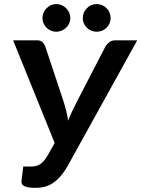

<svg xmlns="http://www.w3.org/2000/svg" viewBox="-20 -922 699 950"><path d="M659 -722.5 314 -99.5Q295.5 -67.5 276.5 -46.8Q257.5 -26 238 -14Q218.5 -2 198.5 2.8Q178.5 7.5 157.5 7.5Q119.5 7.5 101.8 -0.2Q84 -8 86.5 -27L95 -98H131Q144.5 -98 155.8 -100.2Q167 -102.5 177.2 -108.8Q187.5 -115 197 -126Q206.5 -137 217 -155L250.5 -214.5L45 -722.5H163.5Q180.5 -722.5 189.2 -714.5Q198 -706.5 203.5 -693.5L294.5 -420Q302 -396 307.8 -372.5Q313.5 -349 317 -325Q326.5 -349 337.5 -372.5Q348.5 -396 361 -420L502.5 -693.5Q509 -704 521 -713.2Q533 -722.5 549 -722.5ZM328 -832.5Q328 -818.5 322.5 -806.2Q317 -794 307.2 -784.8Q297.5 -775.5 284.8 -770.2Q272 -765 258 -765Q244.5 -765 232.2 -770.2Q220 -775.5 210.5 -784.8Q201 -794 195.5 -806.2Q190 -818.5 190 -832.5Q190 -846.5 195.5 -859.2Q201 -872 210.5 -881.5Q220 -891 232.2 -896.5Q244.5 -902 258 -902Q272 -902 284.8 -896.5Q297.5 -891 307.2 -881.5Q317 -872 322.5 -859.2Q328 -846.5 328 -832.5ZM527.5 -832.5Q527.5 -818.5 522 -806.2Q516.5 -794 507.2 -784.8Q498 -775.5 485.2 -770.2Q472.5 -765 458 -765Q444 -765 431.5 -770.2Q419 -775.5 409.8 -784.8Q400.5 -794 395 -806.2Q389.5 -818.5 389.5 -832.5Q389.5 -846.5 395 -859.2Q400.5 -872 409.8 -881.5Q419 -891 431.5 -896.5Q444 -902 458 -902Q472.5 -902 485.2 -896.5Q498 -891 507.2 -881.5Q516.5 -872 522 -859.2Q527.5 -846.5 527.5 -832.5Z"/></svg>

Font: Lato 2
Style: Bold Italic
Weight: 700
Italic angle: -7°
Designer: Lukasz Dziedzic with Adam Twardoch and Botio Nikoltchev
Foundry: tyPoland Lukasz Dziedzic
Version: Version 2.015; 2015-08-06; http://www.latofonts.com/